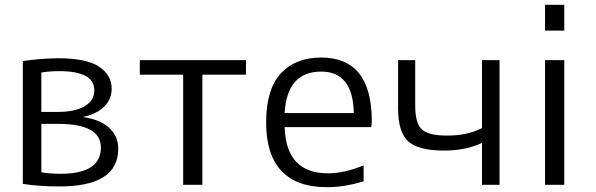

<svg xmlns="http://www.w3.org/2000/svg" viewBox="-20 -770 2485 800"><path d="M152.3 -51.8Q190.4 -45.9 232.4 -45.9Q400.4 -45.9 400.4 -155.3Q400.4 -253.9 221.7 -253.9H152.3ZM152.3 -303.7H220.7Q293 -303.7 333 -327.6Q373 -351.6 373 -393.6Q373 -473.6 226.6 -473.6Q187.5 -473.6 152.3 -467.8ZM472.7 -150.4Q472.7 6.8 228.5 6.8Q139.6 6.8 75.2 -3.9V-515.6Q146.5 -526.4 220.7 -527.3Q341.8 -527.3 393.6 -491.7Q445.3 -456.1 445.3 -401.4Q445.3 -356.4 414.1 -325.7Q382.8 -294.9 327.1 -283.2V-282.2Q398.4 -271.5 435.5 -236.8Q472.7 -202.1 472.7 -150.4Z M1004.9 -459H823.2V0H743.2V-459H562.5V-519.5H1004.9Z M1495.1 -14.6Q1413.1 10.7 1339.8 9.8Q1216.8 9.8 1152.8 -57.6Q1088.9 -125 1088.9 -259.8Q1088.9 -398.4 1150.4 -464.4Q1211.9 -530.3 1318.4 -530.3Q1528.3 -530.3 1529.3 -266.6Q1529.3 -257.8 1526.4 -240.2H1166Q1171.9 -47.9 1346.7 -47.9Q1415 -47.9 1495.1 -81.1ZM1166 -298.8H1454.1Q1451.2 -471.7 1318.4 -471.7Q1175.8 -471.7 1166 -298.8Z M1988.3 -519.5H2061.5V0H1988.3V-174.8Q1920.9 -142.6 1831.1 -142.6Q1722.7 -142.6 1680.7 -181.2Q1638.7 -219.7 1638.7 -317.4V-519.5H1710V-331.1Q1710 -255.9 1737.8 -230.5Q1765.6 -205.1 1842.8 -205.1Q1927.7 -205.1 1988.3 -236.3Z M2251 0V-519.5H2331.1V0ZM2251 -642.6V-750H2331.1V-642.6Z"/></svg>

Font: Mgen+ 1c regular
Style: Regular
Weight: 400
Designer: [Source Han Sans]
Ryoko NISHIZUKA  (kana & ideographs); Paul D. Hunt (Latin, Greek & Cyrillic); Wenlong ZHANG  (bopomofo
Version: Version 1.059.20150602